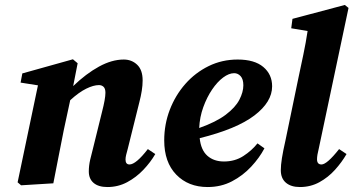

<svg xmlns="http://www.w3.org/2000/svg" viewBox="-20 -739 1425 774"><path d="M195 0 65 8 51 -4 133 -395 63 -406 70 -443 274 -500 293 -484 275 -392Q327 -442 379 -470.5Q431 -499 479 -499Q511 -499 533 -478Q555 -457 555 -415Q555 -395 551.5 -373Q548 -351 542 -328L495 -139Q491 -125 488.5 -114.5Q486 -104 486 -96Q486 -76 502 -76Q528 -76 576 -138L606 -118Q587 -85 558 -54.5Q529 -24 492.5 -4.5Q456 15 413 15Q377 15 357.5 -1.5Q338 -18 338 -48Q338 -71 343.5 -95Q349 -119 355 -141L392 -291Q398 -314 401.5 -333.5Q405 -353 405 -365Q405 -382 397.5 -389Q390 -396 379 -396Q357 -396 327.5 -381.5Q298 -367 263 -335L237 -214Q226 -161 216 -107.5Q206 -54 195 0Z M924 -444Q903 -444 879.5 -426.5Q856 -409 835 -378Q814 -347 799.5 -307Q785 -267 783 -223Q851 -247 890 -276.5Q929 -306 945 -337Q961 -368 961 -395Q961 -420 950 -432Q939 -444 924 -444ZM817 15Q739 15 690.5 -35Q642 -85 642 -173Q642 -238 664.5 -296.5Q687 -355 727 -400.5Q767 -446 821 -472.5Q875 -499 938 -499Q1006 -499 1041.5 -469Q1077 -439 1077 -391Q1077 -328 1005.5 -273.5Q934 -219 785 -182Q790 -134 816 -111Q842 -88 883 -88Q927 -88 961 -110Q995 -132 1018 -161L1046 -141Q1026 -103 992.5 -67Q959 -31 915 -8Q871 15 817 15Z M1189 15Q1153 15 1132.5 -2.5Q1112 -20 1112 -53Q1112 -73 1116.5 -101.5Q1121 -130 1131 -174L1183 -425Q1193 -472 1203 -519.5Q1213 -567 1220 -614L1154 -625L1159 -663L1370 -719L1385 -707L1265 -140Q1258 -113 1258 -97Q1258 -76 1276 -76Q1298 -76 1347 -138L1377 -118Q1358 -85 1330.5 -54.5Q1303 -24 1267.5 -4.5Q1232 15 1189 15Z"/></svg>

Font: Source Serif Pro
Style: Bold Italic
Weight: 700
Italic angle: -12°
Designer: Frank Grießhammer
Foundry: Adobe Systems Incorporated
Version: Version 3.001;hotconv 1.0.111;makeotfexe 2.5.65597